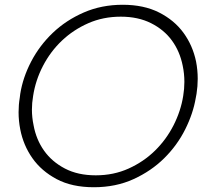

<svg xmlns="http://www.w3.org/2000/svg" viewBox="-20 -769 910 806"><path d="M374 17Q282 17 218 -17Q154 -51 116 -105Q78 -159 65 -226Q58 -262 58 -298Q58 -329 63 -359L65 -375Q76 -444 111 -511Q146 -578 201.5 -631Q257 -684 331.5 -716.5Q406 -749 495 -749Q584 -749 648 -716.5Q712 -684 750.5 -631Q789 -578 803 -511Q810 -475 810 -438Q810 -407 805 -375L802 -359Q791 -293 757.5 -226Q724 -159 669.5 -105Q615 -51 540.5 -17Q466 17 374 17ZM382 -33Q457 -33 520 -61.5Q583 -90 630.5 -136.5Q678 -183 708.5 -243Q739 -303 749 -366Q754 -396 754 -425Q754 -460 747 -493Q735 -553 702 -598.5Q669 -644 614.5 -671.5Q560 -699 487 -699Q413 -699 350.5 -671.5Q288 -644 240 -598.5Q192 -553 160.5 -492.5Q129 -432 119 -366Q114 -337 114 -309Q114 -276 121 -243Q132 -183 165 -136.5Q198 -90 252.5 -61.5Q307 -33 382 -33Z"/></svg>

Font: Sora ExtraLight
Style: Italic
Weight: 200
Designer: Jonathan Barnbrook, Juli√°n Moncada
Version: Version 1.000